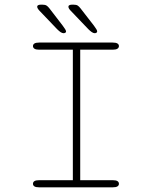

<svg xmlns="http://www.w3.org/2000/svg" viewBox="-20 -801 659 821"><path d="M147.5 0Q133.5 0 127.2 -4Q121 -8 121 -15Q121 -22.5 127.2 -26.5Q133.5 -30.5 147.5 -30.5H291.5V-588.5H147.5Q133.5 -588.5 127.2 -592.8Q121 -597 121 -604Q121 -611 127.2 -615Q133.5 -619 147.5 -619H462Q476 -619 482.2 -615Q488.5 -611 488.5 -604Q488.5 -597 482.2 -592.8Q476 -588.5 462 -588.5H323V-30.5H462Q476 -30.5 482.2 -26.5Q488.5 -22.5 488.5 -15Q488.5 -8 482.2 -4Q476 0 462 0ZM252.5 -659Q246 -659 239.2 -663.5Q232.5 -668 224 -676.5L148 -756Q143 -761.5 141 -765.5Q139 -769.5 139 -772.5Q139 -777 143.5 -779Q148 -781 154 -781H162Q173 -781 179 -777.2Q185 -773.5 191.5 -765L248 -691.5Q262.5 -672.5 262.5 -666.5Q262.5 -662.5 258.8 -660.8Q255 -659 252.5 -659ZM385.5 -659Q379.5 -659 372.8 -663.5Q366 -668 357.5 -676.5L281.5 -756Q272.5 -765.5 272.5 -772.5Q272.5 -777 277 -779Q281.5 -781 287 -781H295Q306.5 -781 312.2 -777.2Q318 -773.5 324.5 -765L381.5 -691.5Q388.5 -682 392 -676.2Q395.5 -670.5 395.5 -666.5Q395.5 -662.5 391.8 -660.8Q388 -659 385.5 -659Z"/></svg>

Font: Sono ExtraLight Monospace ExtraLight
Style: Regular
Weight: 250
Version: Version 2.112